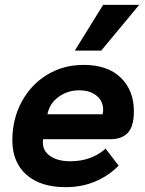

<svg xmlns="http://www.w3.org/2000/svg" viewBox="-20 -763 600 793"><path d="M31 -184Q31 -271 69.5 -342.5Q108 -414 175 -454.5Q242 -495 325 -495Q425 -495 479 -442Q533 -389 533 -304Q533 -241 508 -214.5Q483 -188 436 -188H158Q157 -183 157 -174Q157 -139 188 -118Q219 -97 270 -97Q358 -97 416 -149L470 -79Q429 -37 373.5 -13.5Q318 10 251 10Q147 10 89 -41.5Q31 -93 31 -184ZM404 -291Q406 -303 406 -309Q406 -346 378.5 -368Q351 -390 307 -390Q259 -390 221.5 -362.5Q184 -335 176 -291ZM406 -743H555L398 -554H289Z"/></svg>

Font: Niramit
Style: Bold Italic
Weight: 700
Italic angle: -10°
Designer: Katatrad Aksorn Co.,Ltd.
Foundry: Cadson Demak Co.,Ltd.
Version: Version 1.001; ttfautohint (v1.6)